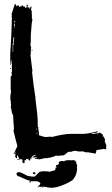

<svg xmlns="http://www.w3.org/2000/svg" viewBox="-20 -762 531 913"><path d="M50.3 -742.2H54.2L58.1 -732.9H62V-736.3H67.9Q67.9 -735.4 71.8 -729H73.7Q74.7 -729 79.6 -732.9L83.5 -731V-736.3H89.4V-731H91.3L95.2 -732.9Q99.1 -728 99.1 -725.1H105Q105 -731 108.9 -731L105 -738.3L108.9 -740.2L112.8 -734.9Q110.8 -731.4 110.8 -727.1Q115.2 -727.1 118.7 -725.1Q118.7 -727.1 120.6 -727.1V-719.7H122.6Q124 -731 128.4 -731H130.4Q126.5 -712.9 126.5 -710.4L130.4 -712.4H132.3Q132.3 -710 130.4 -706.5Q132.3 -690.4 132.3 -682.1H130.4L134.3 -667Q130.4 -661.1 126.5 -594.2V-562L124.5 -550.8Q126.5 -536.1 128.4 -536.1L126.5 -526.4V-503.9Q126.5 -502 124.5 -502L134.3 -423.3Q134.3 -421.4 132.3 -421.4Q138.2 -361.3 147.9 -301.8H149.9L147.9 -297.9Q159.7 -208.5 159.7 -175.8H157.7L159.7 -172.4V-157.2H163.6Q163.6 -155.3 161.6 -151.4Q165.5 -131.3 165.5 -125.5Q163.6 -121.6 163.6 -119.6Q188.5 -110.4 198.7 -110.4L222.2 -112.3L226.1 -110.4Q284.7 -125.5 316.9 -125.5H376.5Q397.5 -125.5 439 -136.7H444.8Q444.8 -130.9 437 -130.9H431.2V-128.9Q429.2 -128.9 429.2 -130.9Q414.6 -127 413.6 -127V-125.5H425.3Q427.7 -125.5 446.8 -128.9H452.6V-132.8Q467.3 -124.5 470.2 -119.6Q468.3 -116.2 468.3 -114.3L476.1 -110.4L474.1 -106.4V-104.5Q480 -104.5 480 -101.1Q478 -97.7 478 -93.3H480L478 -89.8Q485.8 -71.8 485.8 -68.8L483.9 -57.6L485.8 -54.2L481.9 -52.2H478Q476.1 -52.2 476.1 -54.2L439 -48.3L435.1 -31.7Q409.7 -34.7 409.7 -37.1L405.8 -35.2Q399.9 -37.1 399.9 -39.1L396 -37.1Q394 -37.1 394 -39.1L390.1 -37.1Q386.7 -37.1 372.6 -43Q369.1 -41 364.7 -41L360.8 -43L356.9 -41Q343.3 -44.9 333.5 -44.9Q314.5 -39.1 313 -39.1L309.1 -41Q304.2 -41 284.7 -23.9Q280.3 -23.9 249.5 -20.5Q249.5 -23.9 245.6 -23.9H243.7L245.6 -20.5Q228 -14.6 212.4 -10.7V-12.7L202.6 -9.3Q198.7 -10.7 196.8 -10.7Q166 -3.4 161.6 -3.4L163.6 -7.3H161.6L157.7 -5.4L153.8 -7.3Q149.9 -5.4 147.9 -5.4L146 -9.3Q149.4 -10.7 153.8 -10.7V-14.6L140.1 -12.7V-14.6L136.2 -12.7H134.3Q134.3 -17.1 147.9 -22L149.9 -25.9H147.9Q128.4 -21 128.4 -7.3Q130.4 -7.3 130.4 -5.4H128.4L122.6 -9.3V-7.3Q124.5 -3.4 124.5 -1.5L118.7 2Q114.7 -2.4 114.7 -7.3L110.8 -5.4H108.9L105 -7.3Q105 -5.4 103 -5.4L105 -1.5V0.5H103L99.1 -1.5Q99.1 2 95.2 2L97.2 5.9V9.8Q97.2 13.7 93.3 13.7H91.3Q88.4 13.7 85.4 5.9Q87.4 2.4 87.4 -1.5Q82.5 -5.4 79.6 -5.4L69.8 -3.4V-5.4L71.8 -9.3Q68.8 -9.3 64 -23.9H62Q62 -16.6 60.1 -16.6L62 -12.7Q62 -9.3 58.1 -9.3L52.2 -16.6V-20.5Q52.2 -22 54.2 -22L52.2 -25.9Q54.2 -29.8 54.2 -31.7H52.2Q48.3 -29.8 46.4 -29.8H44.4V-31.7H48.3V-37.1L62 -65.4V-70.8Q54.2 -95.7 44.4 -140.1Q44.4 -141.6 46.4 -151.4Q42.5 -193.4 42.5 -215.3Q37.6 -215.3 32.7 -249H30.8L32.7 -262.2Q32.7 -266.6 30.8 -269.5Q30.8 -271.5 32.7 -271.5Q28.8 -288.1 28.8 -297.9H30.8Q30.8 -299.8 28.8 -299.8Q30.8 -322.3 32.7 -322.3L30.8 -340.8V-398.9Q36.6 -398.9 36.6 -412.1Q32.7 -412.1 32.7 -416Q36.6 -416 36.6 -419.9V-476.1H34.7Q34.7 -455.1 30.8 -455.1H28.8Q28.8 -460.9 30.8 -460.9L28.8 -470.2V-507.8Q34.7 -586.4 36.6 -678.2L34.7 -682.1Q36.6 -685.5 36.6 -689.5L34.7 -693.4ZM48.3 -663.6V-655.8H52.2V-659.7Q52.2 -663.6 48.3 -663.6ZM48.3 -650.4 46.4 -641.1V-637.2Q50.3 -637.2 50.3 -641.1V-650.4ZM46.4 -635.3V-627.9H48.3V-635.3ZM44.4 -584.5Q44.4 -582.5 42.5 -565.9L44.4 -556.6Q40.5 -556.6 40.5 -554.7V-515.1H42.5V-548.8Q46.4 -548.8 46.4 -552.7Q46.4 -554.7 44.4 -554.7L46.4 -558.6V-571.8L48.3 -584.5ZM130.4 -524.9H134.3V-521H130.4ZM28.8 -438.5H32.7V-434.6H28.8ZM151.9 -149.9V-144H153.8V-149.9ZM151.9 -130.9V-127H153.8V-130.9ZM157.7 -130.9V-127H159.7V-130.9ZM442.9 -125.5V-123.5H446.8V-125.5ZM54.2 -41V-35.2H56.2V-41ZM62 -5.4H65.9Q69.8 -4.9 69.8 -1.5H65.9Q62 -1.5 62 -5.4ZM142.1 56.6Q148.9 58.6 148.9 61V62.5Q148.9 64.5 144 66.9H142.1Q139.6 66.9 135.3 61Q135.3 58.6 142.1 56.6ZM229 130.9Q209.5 130.9 187.5 125Q185.5 129.4 176.8 129.4L182.1 123.5H180.2Q173.8 127.9 168 127.9L169.9 125H166.5L161.1 127.9H159.7V126.5Q171.9 114.7 171.9 110.4Q171.4 105 154.3 99.1L150.9 100.1H131.8L127.9 99.1Q126 106 123 106Q119.6 106 119.6 103Q119.6 99.1 124.5 99.1V97.2Q112.3 97.2 74.2 78.1Q58.6 75.7 58.6 64.9V62.5Q61.5 56.6 70.8 56.6Q79.1 56.6 110.8 74.2Q127.9 78.1 142.1 78.1Q146.5 78.1 168 55.2Q171.4 55.2 182.1 52.2Q184.1 52.2 184.1 53.2Q185.5 53.2 189 52.2Q200.7 53.2 208 53.2Q208 52.2 210 52.2Q210.4 55.2 213.4 55.2L239.7 47.9L244.6 42Q243.2 39.6 243.2 36.1L249.5 33.2Q249.5 30.3 245.6 30.3L247.6 27.3Q245.6 24.4 245.6 23.4Q251.5 23.4 254.4 22Q256.3 18.6 258.5 18.6Q260.7 18.6 260.7 17.1Q260.7 15.1 258.8 11.7Q260.7 3.4 278.3 3.4Q281.2 4.9 285.2 4.9L289.6 1.5L306.2 -0.5L319.3 0.5Q323.2 -0.5 324.7 -0.5Q329.6 0.5 335 0.5L334 1Q334 1.5 339.4 2Q337.9 4.4 337.9 7.8L341.3 6.3H342.8V15.1Q342.8 19.5 346.7 20.5Q346.7 33.2 345.2 33.2Q345.2 34.7 346.7 34.7Q346.7 73.2 323.2 95.7Q292.5 115.7 250 127.9Q233.4 130.9 229 130.9Z"/></svg>

Font: Mister Brush
Style: Regular
Weight: 400
Designer: GGBotNet
Foundry: GGBotNet
Version: 1.00